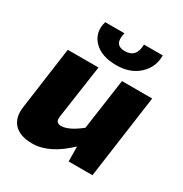

<svg xmlns="http://www.w3.org/2000/svg" viewBox="-169 -847 945 991"><g transform="rotate(30 303.0 -351.5)"><path d="M405 -717H517Q518 -647 467 -600Q416 -553 334 -553Q244 -553 199 -600.5Q154 -648 174 -717H289Q268 -638 336 -638Q404 -638 405 -717ZM581 -497 512 0H370L369 -89Q262 14 160 14Q86 14 51.5 -23.5Q17 -61 27 -128L78 -497H261L215 -179Q212 -157 219.5 -148Q227 -139 244 -139Q289 -139 358 -194L401 -497Z"/></g></svg>

Font: Exo 2.0 Extra Bold
Style: Italic
Weight: 800
Italic angle: -8°
Designer: Natanael Gama
Version: Version 1.001;PS 001.001;hotconv 1.0.70;makeotf.lib2.5.58329